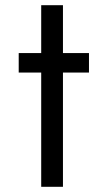

<svg xmlns="http://www.w3.org/2000/svg" viewBox="-20 -716 418 746"><path d="M325.7 -434.1H224.6V9.8H140.1V-434.1H52.7V-509.8H140.1V-695.8H224.6V-509.8H325.7Z"/></svg>

Font: Kawthoolei
Style: Bold
Weight: 700
Designer: Moe Zed
Foundry: Moe Zed
Version: Version 1.000;July 10, 2024;FontCreator 14.0.0.2901 32-bit